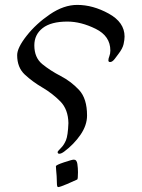

<svg xmlns="http://www.w3.org/2000/svg" viewBox="-20 -755 578 783"><path d="M242 -137Q230 -128 222 -128Q215 -128 215 -135Q215 -138 229 -152Q241 -164 249 -183Q257 -202 259 -253Q258 -309 226 -341.5Q194 -374 153 -398Q112 -422 81 -451Q50 -480 50 -530Q50 -560 88.5 -609Q127 -658 183.5 -696.5Q240 -735 295 -735Q359 -735 423.5 -699.5Q488 -664 488 -606Q488 -593 484 -575Q480 -557 463 -535L448 -515Q438 -502 429 -502Q422 -502 422 -509Q422 -516 426 -526Q430 -536 430 -549Q430 -608 370 -637.5Q310 -667 255 -667Q188 -667 154 -640.5Q120 -614 120 -570Q120 -520 152.5 -493.5Q185 -467 227.5 -445Q270 -423 302.5 -388Q335 -353 335 -284Q335 -244 308 -205Q281 -166 242 -137ZM295 -23Q283 -17 253.5 -4.5Q224 8 217 8Q212 8 212 -9Q212 -26 211 -37Q210 -51 209 -61Q208 -71 208 -77Q208 -82 241 -93Q274 -104 281 -104Q293 -104 295.5 -86.5Q298 -69 298 -53Q298 -25 295 -23Z"/></svg>

Font: Noto Sans Adlam
Style: Regular
Weight: 400
Designer: Monotype Design Team
Foundry: Monotype Imaging Inc.
Version: Version 1.900